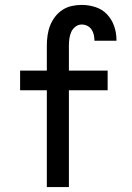

<svg xmlns="http://www.w3.org/2000/svg" viewBox="-20 -763 540 783"><path d="M171 0V-395H62V-475H171V-578Q171 -598 174 -619Q177 -640 184.5 -659Q192 -678 204.5 -694.5Q217 -711 234.5 -722.5Q252 -734 272.5 -738.5Q293 -743 313 -743Q342 -743 369.5 -734Q397 -725 416.5 -704.5Q436 -684 445.5 -656.5Q455 -629 455 -600V-597H365V-599Q365 -610 362.5 -621.5Q360 -633 353 -643Q346 -653 335.5 -658Q325 -663 313 -663Q299 -663 287.5 -654Q276 -645 270.5 -632.5Q265 -620 263 -606Q261 -592 261 -578V-475H419V-395H261V0Z"/></svg>

Font: Iosevka Bendy Medium
Style: Regular
Weight: 500
Monospace: yes
Designer: Belleve Invis
Foundry: Belleve Invis
Version: Version 30.1.2